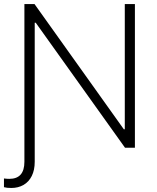

<svg xmlns="http://www.w3.org/2000/svg" viewBox="-41 -727 775 945"><path d="M128.9 -707 568.4 -90.8H573.2V-707H623V0H574.2L134.8 -615.2H129.9V69.3Q129.9 109.9 115.5 138.9Q101.1 168 75 183.1Q48.8 198.2 14.6 198.2Q-8.3 198.2 -21.5 194.3V151.4Q-7.8 153.3 4.9 153.3Q79.1 153.3 79.1 69.3V-707Z"/></svg>

Font: Pretendard ExtraLight
Style: Regular
Weight: 200
Designer: Base glyphs from Inter by Rasmus Andersson; Hangeul glyphs from Noto Sans CJK(Source Han Sans) by Jang Soo-young and Kan
Foundry: Kil Hyung-jin
Version: Version 1.309